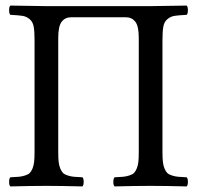

<svg xmlns="http://www.w3.org/2000/svg" viewBox="-20 -667 707 689"><path d="M17.1 2Q12.7 -2.4 12.7 -14.4Q12.7 -26.4 17.1 -30.8Q37.1 -31.7 48.1 -32.7Q59.1 -33.7 70.3 -37.4Q81.5 -41 86.9 -46.4Q92.3 -51.8 96.7 -62.3Q101.1 -72.8 102.5 -86.7Q104 -100.6 104 -122.1V-522.9Q104 -554.7 100.8 -571.8Q97.7 -588.9 86.2 -598.4Q74.7 -607.9 60.8 -610.1Q46.9 -612.3 17.1 -613.8Q12.7 -618.2 12.7 -630.4Q12.7 -642.6 17.1 -647Q116.7 -645 146 -645H521Q550.3 -645 649.9 -647Q654.3 -642.6 654.3 -630.4Q654.3 -618.2 649.9 -613.8Q620.1 -612.3 606.2 -610.1Q592.3 -607.9 580.8 -598.4Q569.3 -588.9 566.2 -571.8Q563 -554.7 563 -522.9V-122.1Q563 -100.6 564.5 -86.7Q565.9 -72.8 570.3 -62.3Q574.7 -51.8 580.1 -46.4Q585.4 -41 596.7 -37.4Q607.9 -33.7 618.9 -32.7Q629.9 -31.7 649.9 -30.8Q654.3 -26.4 654.3 -14.4Q654.3 -2.4 649.9 2Q573.7 0 520 0Q467.3 0 391.1 2Q386.7 -2.4 386.7 -14.4Q386.7 -26.4 391.1 -30.8Q411.1 -31.7 422.1 -32.7Q433.1 -33.7 444.3 -37.4Q455.6 -41 460.9 -46.4Q466.3 -51.8 470.7 -62.3Q475.1 -72.8 476.6 -86.7Q478 -100.6 478 -122.1V-530.8Q478 -573.2 465.6 -589.1Q453.1 -605 432.1 -605H234.9Q213.9 -605 201.4 -589.1Q189 -573.2 189 -530.8V-122.1Q189 -100.6 190.4 -86.7Q191.9 -72.8 196.3 -62.3Q200.7 -51.8 206.1 -46.4Q211.4 -41 222.7 -37.4Q233.9 -33.7 244.9 -32.7Q255.9 -31.7 275.9 -30.8Q280.3 -26.4 280.3 -14.4Q280.3 -2.4 275.9 2Q195.8 0 147 0Q95.2 0 17.1 2Z"/></svg>

Font: Common Serif
Style: Regular
Weight: 400
Designer: Philipp H. Poll, Khaled Hosny
Foundry: Stefan Peev, Context Ltd.
Version: Version 1.026